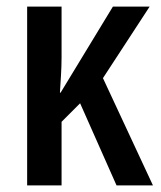

<svg xmlns="http://www.w3.org/2000/svg" viewBox="-20 -560 485 580"><path d="M62 0H166V-192L222 -248L332 0H442L291 -324L432 -540H321L163 -280H161C163 -315 166 -349 166 -387V-540H62Z"/></svg>

Font: Kathrein 67 Medium Condensed
Style: Regular
Weight: 500
Width: 3
Designer: Lazydogs Typefoundry, based on Open Sans by Ascender Corporation
Foundry: Lazydogs Typefoundry
Version: Version 1.003;PS 001.003;hotconv 1.0.88;makeotf.lib2.5.64775